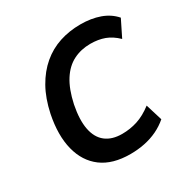

<svg xmlns="http://www.w3.org/2000/svg" viewBox="-164 -859 990 1013"><g transform="rotate(-30 330.5 -352.5)"><path d="M346 10Q238 10 172.5 -39Q107 -88 84.5 -177Q62 -266 86 -385Q104 -470 139 -532Q174 -594 222.5 -635Q271 -676 330.5 -695.5Q390 -715 458 -715Q523 -715 575 -696.5Q627 -678 661 -639L611 -538Q576 -572 538 -586Q500 -600 452 -600Q395 -600 348.5 -576.5Q302 -553 269 -501.5Q236 -450 218 -366Q201 -280 212.5 -221.5Q224 -163 262 -133.5Q300 -104 361 -104Q410 -104 455 -118.5Q500 -133 547 -169L578 -68Q548 -42 511.5 -24.5Q475 -7 433 1.5Q391 10 346 10Z"/></g></svg>

Font: Nunito Sans 7pt SemiCondensed
Style: Bold Italic
Weight: 700
Width: 4
Italic angle: -9°
Designer: Vernon Adams
Foundry: Vernon Adams
Version: Version 3.101;gftools[0.9.27]